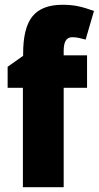

<svg xmlns="http://www.w3.org/2000/svg" viewBox="-20 -785 414 805"><path d="M345 -417H247V0H76V-417H12V-505L77 -551V-560Q77 -669 116.5 -717Q156 -765 242 -765Q278 -765 307 -759Q336 -753 374 -739L339 -619Q325 -623 311 -626Q297 -629 282 -629Q247 -629 247 -572V-553H345Z"/></svg>

Font: Noto Sans Lao Looped Condensed Black
Style: Regular
Weight: 900
Width: 3
Designer: Mark Frömberg, Ben Mitchell
Foundry: The Fontpad Ltd
Version: Version 1.002; ttfautohint (v1.8.4.7-5d5b)